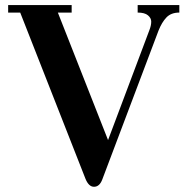

<svg xmlns="http://www.w3.org/2000/svg" viewBox="-20 -713 723 747"><path d="M11.7 -664.1V-693.4H258.8V-664.1H205.1L400.4 -168L560.5 -593.8Q568.4 -613.3 568.4 -628.9Q568.4 -642.6 555.7 -653.3Q543 -664.1 515.6 -664.1V-693.4H677.7V-664.1Q645.5 -664.1 627.4 -645Q609.4 -626 596.7 -593.8L377.9 -14.6Q367.2 13.7 345.7 13.7Q325.2 13.7 312.5 -17.6L58.6 -664.1Z"/></svg>

Font: Monomakh Unicode TT
Style: Medium
Weight: 500
Designer: Alexey Kryukov, Aleksandr Andreev
Version: Version 1.1